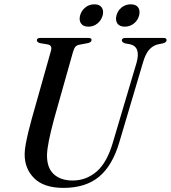

<svg xmlns="http://www.w3.org/2000/svg" viewBox="-20 -880 810 911"><path d="M516 -205.5 628 -582.5Q649 -658 597 -670L574.5 -674Q558 -679.5 558 -688Q558 -700 576 -700H756Q770.5 -700 770.5 -689.5Q770.5 -679.5 753.5 -674.5L727.5 -669Q704 -663 686.8 -643Q669.5 -623 657.5 -580.5L546 -204.5Q513 -93 449.2 -40.8Q385.5 11.5 281.5 11.5Q188 11.5 142 -34.5Q96 -80.5 97 -150Q97 -168 102.2 -196.5Q107.5 -225 115.2 -257Q123 -289 131 -317.5L221.5 -638Q229.5 -664 207.5 -669L169 -675.5Q154.5 -680.5 155 -689Q155 -700 172 -700H399.5Q414.5 -700 414.5 -690.5Q414.5 -679.5 397 -675.5L355 -667.5Q344 -665.5 337.8 -658.2Q331.5 -651 326.5 -634L237 -317Q220 -253.5 211.8 -212.2Q203.5 -171 203 -143.5Q202.5 -83.5 235.2 -53.5Q268 -23.5 324.5 -23.5Q389 -23.5 438.5 -66Q488 -108.5 516 -205.5ZM399.5 -753.5Q375.5 -753.5 364.8 -768.2Q354 -783 360 -806.5Q366.5 -830 385 -844.8Q403.5 -859.5 427.5 -859.5Q452 -859.5 462.5 -844.8Q473 -830 467 -806.5Q460.5 -783.5 442.2 -768.5Q424 -753.5 399.5 -753.5ZM572 -753.5Q548 -753.5 537.2 -768.2Q526.5 -783 532.5 -806.5Q538.5 -830 557.2 -844.8Q576 -859.5 600 -859.5Q625 -859.5 635.5 -844.8Q646 -830 640 -806.5Q634 -783.5 615.2 -768.5Q596.5 -753.5 572 -753.5Z"/></svg>

Font: Fraunces 72pt
Style: Italic
Weight: 400
Italic angle: -16°
Version: Version 1.000;[b76b70a41]